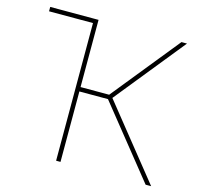

<svg xmlns="http://www.w3.org/2000/svg" viewBox="-106 -839 977 950"><g transform="rotate(15 383.0 -364.0)"><path d="M275.4 -727.5V-705.1H36.6V-727.5ZM261.7 0V-727.5H284.2V-383.3H430.7L709 -727.5H737.3L450.2 -372.1L748.5 0H720.2L430.7 -360.8H284.2V0Z"/></g></svg>

Font: Inter 28pt Thin
Style: Regular
Weight: 250
Designer: Rasmus Andersson
Foundry: rsms
Version: Version 4.001;git-66647c0bb